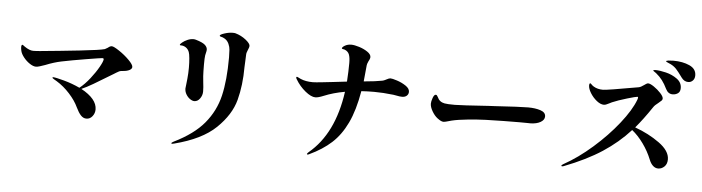

<svg xmlns="http://www.w3.org/2000/svg" viewBox="-52 -1095 5104 1395"><g transform="rotate(5 2500.0 -397.5)"><path d="M897 -469Q897 -455 879 -445.5Q861 -436 831 -434Q814 -433 805 -429Q796 -425 784.5 -417.5Q773 -410 766 -406Q676 -351 626.5 -322Q577 -293 542 -278Q658 -215 658 -138Q658 -110 640.5 -88Q623 -66 597 -66Q574 -66 556 -85.5Q538 -105 521 -141Q499 -189 454.5 -238Q410 -287 359 -318Q347 -325 339.5 -329.5Q332 -334 329 -336.5Q326 -339 326 -341Q326 -345 331 -345Q351 -344 411.5 -327.5Q472 -311 527 -285Q565 -315 601.5 -361.5Q638 -408 661.5 -450Q685 -492 685 -507Q685 -514 674 -514Q666 -514 560 -496.5Q454 -479 381 -464Q327 -453 265 -428Q245 -421 227.5 -415.5Q210 -410 199 -410Q179 -410 153.5 -427Q128 -444 108.5 -468.5Q89 -493 84 -514Q80 -530 80 -543Q80 -551 82 -555.5Q84 -560 87 -560Q90 -560 96 -555.5Q102 -551 106 -548Q142 -523 169 -523Q191 -523 221 -526Q360 -539 507 -555Q654 -571 687 -581Q694 -584 708 -593Q723 -606 736 -606Q750 -606 790.5 -579Q831 -552 864 -519Q897 -486 897 -469Z M1228 58Q1228 55 1232.5 52Q1237 49 1244 45Q1387 -25 1462 -115Q1537 -205 1564 -318.5Q1591 -432 1591 -599Q1591 -619 1589 -655Q1588 -675 1578 -697.5Q1568 -720 1549 -732Q1541 -737 1533.5 -740Q1526 -743 1518 -744.5Q1510 -746 1510 -751Q1510 -759 1542 -769.5Q1574 -780 1602 -780Q1617 -780 1623 -778Q1665 -766 1698.5 -739.5Q1732 -713 1732 -695Q1732 -686 1723 -666Q1713 -644 1713 -630Q1713 -614 1711 -582Q1709 -554 1709 -539Q1709 -407 1680 -297.5Q1651 -188 1549.5 -90Q1448 8 1248 59Q1236 62 1233 62Q1228 62 1228 58ZM1295 -347 1298 -373Q1299 -380 1303 -419.5Q1307 -459 1307 -499Q1307 -537 1304 -568.5Q1301 -600 1296 -613Q1288 -634 1271.5 -645Q1255 -656 1236 -656Q1232 -656 1229.5 -656.5Q1227 -657 1227 -660Q1227 -665 1242 -677.5Q1257 -690 1279 -699.5Q1301 -709 1322 -709Q1332 -709 1341 -706Q1389 -692 1407 -676Q1425 -660 1425 -641Q1425 -632 1421.5 -619.5Q1418 -607 1417 -599Q1414 -580 1414 -532Q1414 -479 1416 -447L1420 -404Q1425 -366 1425 -336Q1425 -308 1408 -284.5Q1391 -261 1367 -261Q1353 -261 1336 -272.5Q1319 -284 1307 -304Q1295 -324 1295 -347Z M2915 -464Q2915 -447 2902.5 -435.5Q2890 -424 2868 -424Q2851 -424 2828 -429L2805 -433Q2727 -442 2663 -442Q2616 -442 2570 -439Q2546 -298 2501.5 -205Q2457 -112 2392 -53Q2327 6 2233 50Q2225 54 2221 54Q2216 54 2216 50Q2216 46 2227 36Q2409 -115 2452 -424Q2367 -409 2300 -381Q2261 -365 2241 -365Q2210 -365 2167 -400Q2124 -435 2095 -484Q2090 -492 2090 -497Q2090 -502 2095 -502Q2098 -502 2106.5 -497.5Q2115 -493 2124 -489Q2161 -473 2213 -473Q2231 -473 2284.5 -479Q2338 -485 2357 -487Q2456 -499 2460 -499Q2465 -576 2465 -635Q2465 -675 2456.5 -697Q2448 -719 2423 -729Q2417 -731 2409.5 -732Q2402 -733 2402 -736Q2402 -746 2422 -757.5Q2442 -769 2468 -769Q2491 -769 2526 -758Q2561 -747 2587.5 -729Q2614 -711 2614 -691Q2614 -684 2609 -672Q2607 -668 2602.5 -659.5Q2598 -651 2595 -641Q2592 -631 2591 -614Q2585 -545 2581 -511Q2671 -519 2715 -528Q2725 -530 2734 -534.5Q2743 -539 2745 -540Q2763 -550 2773 -550Q2786 -550 2821.5 -538.5Q2857 -527 2886 -507.5Q2915 -488 2915 -464Z M3138 -291Q3116 -308 3098.5 -338.5Q3081 -369 3081 -393Q3081 -408 3090 -434Q3099 -460 3111 -460Q3116 -460 3119.5 -456.5Q3123 -453 3127 -445Q3142 -410 3180 -403Q3201 -399 3255 -399Q3298 -399 3503 -413Q3531 -415 3543 -415Q3729 -427 3788 -427Q3840 -427 3878 -414.5Q3916 -402 3916 -372Q3916 -347 3888 -330.5Q3860 -314 3814 -313Q3812 -313 3796.5 -313.5Q3781 -314 3736 -314Q3627 -314 3488 -310Q3431 -308 3359.5 -301Q3288 -294 3242 -283L3213 -275Q3208 -274 3199.5 -271.5Q3191 -269 3185 -269Q3175 -269 3164.5 -274Q3154 -279 3138 -291Z M4977 -764Q4977 -740 4963 -726Q4949 -712 4930 -712Q4900 -712 4880 -740Q4850 -782 4833 -800Q4816 -818 4792 -830Q4782 -835 4769.5 -840Q4757 -845 4757 -848Q4757 -853 4774.5 -855Q4792 -857 4810 -857Q4878 -857 4927.5 -834.5Q4977 -812 4977 -764ZM4880 -663Q4880 -636 4863 -624.5Q4846 -613 4825 -613Q4792 -613 4775 -647Q4757 -684 4738 -709Q4719 -734 4692 -756Q4684 -762 4677 -766.5Q4670 -771 4670 -773Q4670 -778 4686 -778Q4717 -778 4762.5 -767Q4808 -756 4844 -730Q4880 -704 4880 -663ZM4832 -139Q4832 -105 4812 -86Q4792 -67 4767 -67Q4746 -67 4729 -82.5Q4712 -98 4701 -126Q4677 -186 4638 -240Q4599 -294 4555 -329Q4469 -234 4356.5 -160.5Q4244 -87 4081 -24Q4075 -22 4071 -22Q4065 -22 4065 -26Q4065 -31 4077 -38Q4182 -96 4285.5 -187Q4389 -278 4466.5 -376Q4544 -474 4573 -551Q4577 -562 4577 -568Q4577 -573 4572 -573Q4562 -573 4497.5 -554Q4433 -535 4391 -517L4371 -507Q4361 -502 4351.5 -498Q4342 -494 4334 -494Q4309 -494 4281 -516.5Q4253 -539 4234 -570Q4215 -601 4215 -625Q4215 -632 4217 -636.5Q4219 -641 4222 -641Q4225 -641 4233 -632.5Q4241 -624 4250 -619Q4278 -602 4318 -602Q4346 -602 4576 -643Q4591 -646 4614 -663Q4616 -664 4625 -670.5Q4634 -677 4641 -677Q4656 -677 4684 -658Q4712 -639 4734 -615Q4756 -591 4756 -576Q4756 -568 4750 -561.5Q4744 -555 4729 -543Q4702 -523 4692 -507Q4631 -416 4575 -350Q4675 -314 4753.5 -257.5Q4832 -201 4832 -139Z"/></g></svg>

Font: Shippori Mincho ExtraBold
Style: Regular
Weight: 800
Designer: FONTDASU
Foundry: FONTDASU / Google Inc. / but / Adobe
Version: Version 3.110; ttfautohint (v1.8.3)